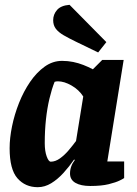

<svg xmlns="http://www.w3.org/2000/svg" viewBox="-20 -766 571 798"><path d="M137 12Q85 12 52.5 -25Q20 -62 20 -150Q20 -192 30 -241Q40 -290 59 -338Q78 -386 105 -425.5Q132 -465 165.5 -489Q199 -513 238 -513Q262 -513 284 -508.5Q306 -504 326.5 -496Q347 -488 366 -478L405 -517H494L426 -95H496V-26Q494 -24 478 -16Q462 -8 432 -0.5Q402 7 355 7Q316 7 293.5 -6Q271 -19 271 -45Q271 -60 276 -74Q281 -88 291 -101L288 -103Q268 -74 244 -47.5Q220 -21 193 -4.5Q166 12 137 12ZM191 -94Q210 -94 229 -107.5Q248 -121 265 -141Q282 -161 296 -180L326 -365Q308 -393 277.5 -410.5Q247 -428 221 -428Q217 -428 213.5 -427.5Q210 -427 207 -426Q195 -396 185.5 -356Q176 -316 171 -269.5Q166 -223 166 -171Q166 -138 174 -116Q182 -94 191 -94ZM388 -548 297 -592Q266 -607 244.5 -619.5Q223 -632 212 -646.5Q201 -661 201 -682Q201 -706 217 -724.5Q233 -743 269 -746L422 -591Z"/></svg>

Font: Faustina ExtraBold
Style: Italic
Weight: 800
Italic angle: -8°
Designer: Alfonso Garcia
Foundry: http://www.omnibus-type.com
Version: Version 1.200